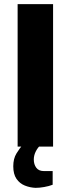

<svg xmlns="http://www.w3.org/2000/svg" viewBox="-20 -707 341 926"><path d="M65 0V-687H236V0ZM152 199Q125 198 100 188Q75 178 59.5 155.5Q44 133 44 95Q44 58 59.5 33Q75 8 92 -12H177V-8Q163 3 153 22.5Q143 42 143 62Q143 86 155 102Q167 118 191 118H234V184Q216 191 193 195Q170 199 152 199Z"/></svg>

Font: Archivo SemiCondensed ExtraBold
Style: Regular
Weight: 800
Width: 4
Designer: Hector Gatti
Foundry: Omnibus-Type
Version: Version 2.001